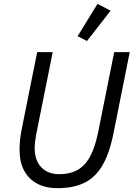

<svg xmlns="http://www.w3.org/2000/svg" viewBox="-20 -970 697 1002"><path d="M174 -698H255L169 -269Q165 -247 163 -230.5Q161 -214 161 -197Q161 -133 195.5 -97Q230 -61 289 -61Q345 -61 384.5 -83Q424 -105 450.5 -154Q477 -203 493 -284L576 -698H657L573 -278Q552 -171 515 -107.5Q478 -44 420.5 -16Q363 12 280 12Q218 12 173.5 -12Q129 -36 105.5 -80.5Q82 -125 82 -189Q82 -212 84.5 -238Q87 -264 93 -294ZM557 -914 434 -756 385 -781 489 -950Z"/></svg>

Font: IBM Plex Sans
Style: Italic
Weight: 400
Italic angle: -11.31°
Designer: Mike Abbink, Paul van der Laan, Pieter van Rosmalen
Foundry: Bold Monday
Version: Version 3.201